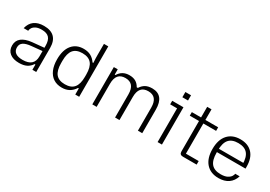

<svg xmlns="http://www.w3.org/2000/svg" viewBox="16 -1546 3351 2381"><g transform="rotate(30 1692.0 -356.0)"><path d="M238 10Q153 10 105 -28.5Q57 -67 57 -137Q57 -206 107 -245.5Q157 -285 252 -295L419 -311V-264L268 -249Q193 -242 157 -217.5Q121 -193 121 -146V-145Q121 -96 155.5 -70.5Q190 -45 258 -45Q419 -45 419 -187V-277V-289V-339Q419 -417 386 -453Q353 -489 280 -489Q229 -489 198 -473.5Q167 -458 153 -435.5Q139 -413 139 -393H74Q111 -544 281 -544Q380 -544 430.5 -493.5Q481 -443 481 -344V0H426V-75H415Q388 -33 345.5 -11.5Q303 10 238 10Z M850 10Q780 10 730 -22.5Q680 -55 653 -117Q626 -179 626 -267Q626 -400 685.5 -472Q745 -544 850 -544Q910 -544 953 -520.5Q996 -497 1027 -451H1038Q1035 -492 1034.5 -519Q1034 -546 1034 -569V-722H1096V0H1040V-88H1029Q998 -39 954 -14.5Q910 10 850 10ZM863 -45Q951 -45 992.5 -95Q1034 -145 1034 -250V-284Q1034 -389 992.5 -439Q951 -489 863 -489Q775 -489 734 -439Q693 -389 693 -284V-250Q693 -145 734 -95Q775 -45 863 -45Z M1610 -331Q1610 -489 1478 -489Q1346 -489 1346 -331V0H1284V-534H1340V-459H1351Q1376 -501 1414 -522.5Q1452 -544 1504 -544Q1559 -544 1595.5 -522.5Q1632 -501 1655 -459H1671Q1697 -501 1735 -522.5Q1773 -544 1831 -544Q1914 -544 1956.5 -492Q1999 -440 1999 -337V0H1937V-331Q1937 -489 1805 -489Q1673 -489 1673 -331V0H1610Z M2219 0V-483H2120V-534H2281V0ZM2207 -635V-710H2288V-635Z M2580 0Q2533 0 2533 -47V-686H2595V-51H2778V0ZM2401 -483V-534H2778V-483Z M3094 10Q2980 10 2915.5 -62Q2851 -134 2851 -267Q2851 -400 2915.5 -472Q2980 -544 3094 -544Q3204 -544 3266 -477.5Q3328 -411 3328 -287V-260H2895V-308H3298L3270 -271V-284Q3270 -390 3227 -440Q3184 -490 3094 -490Q3003 -490 2960.5 -440Q2918 -390 2918 -284V-251Q2918 -145 2960.5 -95Q3003 -45 3094 -45Q3154 -45 3188 -63.5Q3222 -82 3235.5 -105Q3249 -128 3249 -141H3313Q3290 -67 3234 -28.5Q3178 10 3094 10Z"/></g></svg>

Font: Mozilla Text ExtraLight
Style: Regular
Weight: 200
Designer: Studio DRAMA
Foundry: Studio DRAMA
Version: Version 1.000